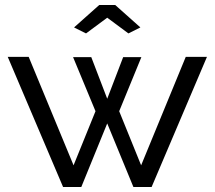

<svg xmlns="http://www.w3.org/2000/svg" viewBox="-20 -750 861 770"><path d="M277 -640 378 -730H442L543 -640L495 -616L410 -679L325 -616ZM725 -522H810L588 0H515L410 -255L306 0H233L11 -522H95L275 -87L363 -304L273 -521H346L410 -354L474 -521H547L458 -304L546 -87Z"/></svg>

Font: Raleway Medium Alt1
Style: Regular
Weight: 500
Designer: Matt McInerney, Pablo Impallari, Rodrigo Fuenzalida
Foundry: Matt McInerney, Pablo Impallari, Rodrigo Fuenzalida
Version: Version 3.000g; ttfautohint (v1.5) -l 8 -r 28 -G 28 -x 14 -D